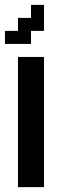

<svg xmlns="http://www.w3.org/2000/svg" viewBox="-74 -770 254 790"><path d="M107.1 -535.7V0H0V-535.7ZM53.6 -750H107.1V-642.9H53.6V-589.3H-53.6V-642.9H0V-696.4H53.6Z"/></svg>

Font: Jersey 10
Style: Regular
Weight: 400
Designer: Sarah Cadigan-Fried
Version: Version 1.000